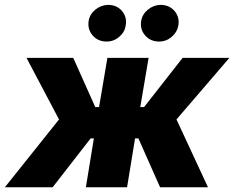

<svg xmlns="http://www.w3.org/2000/svg" viewBox="-61 -790 987 810"><path d="M-40.5 0 188 -286.1 50.8 -545.9H248L340.8 -338.4H356.9L392.1 -545.9H565.9L530.8 -338.4H546.9L709.5 -545.9H906.7L683.6 -286.1L816.4 0H614.3L522.9 -206.1H508.8L475.1 0H301.3L335 -206.1H321.3L161.1 0ZM389.2 -614.7Q352.1 -614.7 329.8 -640.6Q307.6 -666.5 313 -702.1Q317.9 -730.5 341.8 -749.8Q365.7 -769 395.5 -769.5Q432.1 -769 453.9 -743.4Q475.6 -717.8 469.2 -682.1Q465.3 -654.3 441.9 -634.5Q418.5 -614.7 389.2 -614.7ZM610.4 -614.7Q573.7 -614.7 551.3 -640.6Q528.8 -666.5 534.7 -702.1Q539.6 -730.5 563.5 -749.8Q587.4 -769 616.7 -769.5Q653.8 -769 675.5 -743.4Q697.3 -717.8 691.4 -682.1Q686.5 -654.3 663.3 -634.5Q640.1 -614.7 610.4 -614.7Z"/></svg>

Font: Inter Tight ExtraBold
Style: Italic
Weight: 800
Italic angle: -9.39999°
Designer: Rasmus Andersson
Foundry: rsms
Version: Version 3.004